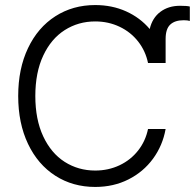

<svg xmlns="http://www.w3.org/2000/svg" viewBox="-20 -737 778 767"><path d="M571.3 -485.4Q561.5 -533.2 532 -571Q502.4 -608.9 457.8 -630.1Q413.1 -651.4 360.4 -651.4Q293 -651.4 238.5 -616.7Q184.1 -582 152.6 -514.6Q121.1 -447.3 121.1 -353.5Q121.1 -259.8 152.6 -192.4Q184.1 -125 238.5 -90.3Q293 -55.7 360.4 -55.7Q413.1 -55.7 457.8 -76.9Q502.4 -98.1 532 -136Q561.5 -173.8 571.3 -221.7H641.6Q629.9 -155.8 591.3 -103Q552.7 -50.3 493.2 -20.3Q433.6 9.8 360.4 9.8Q271 9.8 201.2 -34.9Q131.3 -79.6 92 -162.1Q52.7 -244.6 52.7 -353.5Q52.7 -462.4 92 -544.9Q131.3 -627.4 201.2 -672.1Q271 -716.8 360.4 -716.8Q427.7 -716.8 483.6 -691.7Q539.6 -666.5 578.1 -621.1Q588.4 -665.5 620.6 -689.7Q652.8 -713.9 699.2 -713.9Q727.5 -713.9 738.3 -710.9V-653.3Q729.5 -656.2 713.9 -656.2Q678.7 -656.2 660.2 -638.9Q641.6 -621.6 641.6 -581.1V-485.4Z"/></svg>

Font: Pretendard Std Light
Style: Regular
Weight: 300
Designer: Base glyphs from Inter by Rasmus Andersson; Hangeul glyphs from Noto Sans CJK(Source Han Sans) by Jang Soo-young and Kan
Foundry: Kil Hyung-jin
Version: Version 1.309